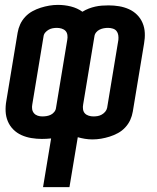

<svg xmlns="http://www.w3.org/2000/svg" viewBox="-20 -560 640 785"><path d="M156 205 189 6Q179 7 170 7.5Q161 8 151 8Q130 8 108.5 4.5Q87 1 68 -7.5Q49 -16 34.5 -30.5Q20 -45 12 -64Q4 -83 3 -104.5Q2 -126 6 -148L52 -426Q55 -444 62.5 -460.5Q70 -477 83 -491Q96 -505 112.5 -514Q129 -523 146.5 -528.5Q164 -534 181.5 -537Q199 -540 217 -540Q244 -540 270 -533.5Q296 -527 317 -512Q330 -520 343 -525Q356 -530 369.5 -533Q383 -536 396.5 -537Q410 -538 424 -538Q446 -538 467 -534.5Q488 -531 507 -522.5Q526 -514 540.5 -499.5Q555 -485 563 -466Q571 -447 572 -425.5Q573 -404 569 -382L523 -104Q520 -86 512.5 -69.5Q505 -53 492 -39Q479 -25 462.5 -16Q446 -7 428.5 -1.5Q411 4 393.5 7Q376 10 358 10Q342 10 327 7.5Q312 5 298 1L264 205ZM153 -84Q162 -84 171 -85.5Q180 -87 188 -91Q196 -95 202 -102.5Q208 -110 209 -119L255 -397Q257 -407 255.5 -417Q254 -427 248 -433.5Q242 -440 232.5 -443Q223 -446 213 -446Q204 -446 195.5 -444.5Q187 -443 179 -438.5Q171 -434 165 -427Q159 -420 158 -411L112 -133Q110 -123 111.5 -113.5Q113 -104 119 -97Q125 -90 134 -87Q143 -84 153 -84ZM362 -84Q371 -84 379.5 -85.5Q388 -87 396 -91.5Q404 -96 410 -103Q416 -110 418 -119L464 -397Q465 -407 463.5 -416.5Q462 -426 456.5 -433Q451 -440 441.5 -443Q432 -446 422 -446Q413 -446 404.5 -444.5Q396 -443 387.5 -439Q379 -435 373 -427.5Q367 -420 366 -411L320 -133Q318 -123 319.5 -113Q321 -103 327 -96.5Q333 -90 342.5 -87Q352 -84 362 -84Z"/></svg>

Font: Iosevka Curly SmBdEx
Style: Italic
Weight: 600
Width: 7
Italic angle: -9°
Monospace: yes
Designer: Belleve Invis
Foundry: Belleve Invis
Version: Version 11.1.0; ttfautohint (v1.8.3)